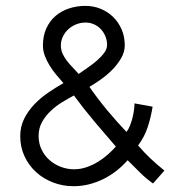

<svg xmlns="http://www.w3.org/2000/svg" viewBox="-20 -625 628 653"><path d="M500.5 -1Q476.1 -18.1 455.6 -38.8Q435.1 -59.6 414.1 -80.1Q397.9 -61.5 377.7 -45.4Q357.4 -29.3 334 -17.3Q310.5 -5.4 284.2 1.5Q257.8 8.3 230 8.3Q193.4 8.3 160.4 -4.4Q127.4 -17.1 102.8 -39.6Q78.1 -62 63.5 -93.3Q48.8 -124.5 48.8 -161.6Q48.8 -194.8 62.7 -222.2Q76.7 -249.5 98.1 -271.5Q119.6 -293.5 145.5 -311Q171.4 -328.6 195.8 -342.3Q184.1 -355.5 171.6 -370.4Q159.2 -385.3 149.2 -401.4Q139.2 -417.5 132.6 -434.8Q126 -452.1 126 -470.2Q126 -503.4 137.7 -528.8Q149.4 -554.2 169.2 -571Q189 -587.9 215.1 -596.4Q241.2 -605 270.5 -605Q297.9 -605 322 -595.2Q346.2 -585.4 364.5 -567.6Q382.8 -549.8 393.6 -525.1Q404.3 -500.5 404.3 -471.2Q404.3 -447.8 391.6 -426.3Q378.9 -404.8 360.6 -386.5Q342.3 -368.2 321.5 -353.8Q300.8 -339.4 284.2 -329.6Q296.9 -311 312.3 -290.8Q327.6 -270.5 344.2 -250.5Q360.8 -230.5 377.9 -211.4Q395 -192.4 410.2 -176.3Q417 -185.1 421.9 -197.3Q426.8 -209.5 430.2 -222.7Q433.6 -235.8 435.5 -249.3Q437.5 -262.7 437.5 -273.4L499 -262.2Q493.7 -228 482.7 -193.8Q471.7 -159.7 449.7 -130.4Q470.2 -106.4 491.9 -85.9Q513.7 -65.4 539.1 -44.9ZM344.2 -472.2Q344.2 -487.3 338.6 -501.2Q333 -515.1 323.2 -525.6Q313.5 -536.1 300 -542.2Q286.6 -548.3 271 -548.3Q253.9 -548.3 238.5 -542Q223.1 -535.6 211.7 -524.9Q200.2 -514.2 193.6 -500Q187 -485.8 187 -470.2Q187 -455.1 193.1 -441.9Q199.2 -428.7 208.3 -417.2Q217.3 -405.8 227.8 -395Q238.3 -384.3 247.6 -373.5Q261.2 -383.3 278.1 -394.8Q294.9 -406.2 309.6 -418.9Q324.2 -431.6 334.2 -445.1Q344.2 -458.5 344.2 -472.2ZM374 -126.5Q337.9 -168 300.5 -212.4Q263.2 -256.8 231.4 -300.3Q212.9 -290.5 191.7 -277.6Q170.4 -264.6 152.6 -247.8Q134.8 -231 123 -210Q111.3 -189 111.3 -162.6Q111.3 -137.7 121.1 -116.9Q130.9 -96.2 147.5 -81.3Q164.1 -66.4 186 -57.9Q208 -49.3 231.9 -49.3Q253.9 -49.3 274.4 -56.4Q294.9 -63.5 313.2 -74.7Q331.5 -85.9 346.9 -99.6Q362.3 -113.3 374 -126.5Z"/></svg>

Font: SengPathom
Style: Regular
Weight: 400
Designer: John M. Durdin
Foundry: Lao Script for Windows
Version: Version 1.300